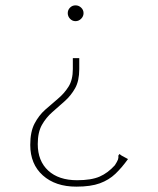

<svg xmlns="http://www.w3.org/2000/svg" viewBox="-20 -574 590 717"><path d="M262 -554Q274 -554 283 -545.5Q292 -537 292 -525Q292 -513 283 -504Q274 -495 262 -495Q250 -495 241.5 -504Q233 -513 233 -525Q233 -537 241.5 -545.5Q250 -554 262 -554ZM276 -316Q276 -272 260.5 -244.5Q245 -217 222 -196.5Q199 -176 175.5 -155.5Q152 -135 136.5 -107.5Q121 -80 121 -36Q121 27 160 63Q199 99 268 99Q321 99 352 85.5Q383 72 409 43Q418 29 420.5 22Q423 15 422 7L426 1L434 7L458 20Q435 52 411 75Q387 98 353 110.5Q319 123 265 123Q187 123 140 81Q93 39 93 -33Q93 -82 109 -112.5Q125 -143 148.5 -164Q172 -185 196 -205Q220 -225 236 -250.5Q252 -276 252 -316V-357H276Z"/></svg>

Font: Inconsolata SemiExpanded ExtraLight
Style: Regular
Weight: 200
Width: 6
Monospace: yes
Designer: Raph Levien, Cyreal, Brenton Simpson
Foundry: Raph Levien, Cyreal, Google
Version: Version 3.001; ttfautohint (v1.8.2.53-6de2)